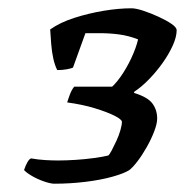

<svg xmlns="http://www.w3.org/2000/svg" viewBox="-20 -788 446 463"><path d="M111 -345Q102 -345 86 -350.5Q70 -356 56.5 -364Q43 -372 38 -378Q42 -390 46.5 -397.5Q51 -405 55 -406Q72 -403 89 -402Q106 -401 120 -401Q139 -401 162.5 -402.5Q186 -404 207.5 -407Q229 -410 241 -413Q244 -415 249.5 -425.5Q255 -436 261 -449Q267 -462 270.5 -474.5Q274 -487 274 -494Q274 -500 256 -509Q238 -518 208.5 -527Q179 -536 142 -541Q144 -548 148.5 -560Q153 -572 159 -579H270L241 -571Q256 -582 270.5 -602.5Q285 -623 296.5 -647.5Q308 -672 313 -693Q290 -702 267 -705Q244 -708 221 -708Q214 -708 204.5 -708Q195 -708 186 -708L156 -625Q152 -623 141.5 -621Q131 -619 118 -619Q112 -631 108.5 -647Q105 -663 103.5 -681.5Q102 -700 101 -717Q125 -734 159.5 -745Q194 -756 230 -762Q266 -768 297 -768Q308 -768 326 -762Q344 -756 362.5 -747.5Q381 -739 393.5 -730.5Q406 -722 406 -715Q406 -699 396.5 -678Q387 -657 372 -636Q357 -615 339 -596.5Q321 -578 304 -567L303 -564Q336 -554 347.5 -538.5Q359 -523 359 -502Q359 -490 352 -471.5Q345 -453 334 -433.5Q323 -414 311.5 -399Q300 -384 292 -378Q280 -370 251.5 -362Q223 -354 186 -349.5Q149 -345 111 -345Z"/></svg>

Font: Texturina Medium 12pt SemiBold
Style: Italic
Weight: 600
Italic angle: -11°
Version: Version 1.002